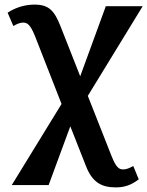

<svg xmlns="http://www.w3.org/2000/svg" viewBox="-20 -563 639 833"><path d="M31 240H191L285 -15L352 155C379 226 418 250 482 250C517 250 547 242 582 215L558 157C546 164 531 172 515 172C498 172 485 167 464 114L361 -147L599 -536H439L328 -232L243 -448C216 -517 192 -543 130 -543C104 -543 59 -538 13 -508L38 -450C49 -457 66 -465 79 -465C98 -465 111 -458 132 -406L247 -112Z"/></svg>

Font: Noto Serif SemiCondensed
Style: Bold
Weight: 700
Width: 4
Designer: Monotype Design Team
Foundry: Monotype Imaging Inc.
Version: Version 2.015